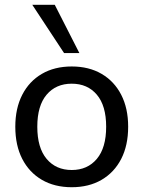

<svg xmlns="http://www.w3.org/2000/svg" viewBox="-20 -774 600 803"><path d="M280 9Q208 9 155 -22Q102 -53 73 -109.5Q44 -166 44 -244Q44 -321 73 -377.5Q102 -434 155 -465Q208 -496 280 -496Q352 -496 405 -465Q458 -434 487 -377.5Q516 -321 516 -244Q516 -166 487 -109.5Q458 -53 405 -22Q352 9 280 9ZM280 -63Q346 -63 385 -109.5Q424 -156 424 -244Q424 -332 385 -378Q346 -424 280 -424Q214 -424 175 -378Q136 -332 136 -244Q136 -156 175 -109.5Q214 -63 280 -63ZM248 -552 115 -754H209L312 -552Z"/></svg>

Font: Nunito Sans Medium
Style: Regular
Weight: 500
Designer: Vernon Adams
Foundry: Vernon Adams
Version: Version 3.101; ttfautohint (v1.8.4.7-5d5b);gftools[0.9.27]